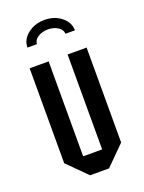

<svg xmlns="http://www.w3.org/2000/svg" viewBox="-130 -729 592 792"><g transform="rotate(-20 166.5 -333.5)"><path d="M41.7 -500H125V-83.3H208.3V-500H291.7V-83.3L208.3 0H125L41.7 -83.3ZM229.2 -583.3Q229.2 -600.8 210.8 -612.9Q192.5 -625 166.7 -625Q140.8 -625 122.5 -612.9Q104.2 -600.8 104.2 -583.3H62.5Q62.5 -618.3 93.3 -642.5Q124.2 -666.7 166.7 -666.7Q210 -666.7 240.4 -642.5Q270.8 -618.3 270.8 -583.3Z"/></g></svg>

Font: Yulong
Style: Regular
Weight: 400
Designer: GGBotNet
Foundry: f0n7.com
Version: 1.00